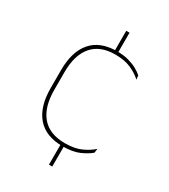

<svg xmlns="http://www.w3.org/2000/svg" viewBox="-177 -684 780 884"><g transform="rotate(30 213.0 -242.0)"><path d="M246 -485.5H228.5V-597.5H246ZM246 114H228.5V0H246ZM240.5 9.5Q150.5 9.5 104.8 -43.5Q59 -96.5 59 -196V-290.5Q59 -389.5 104.8 -442.2Q150.5 -495 240.5 -495Q275.5 -495 302 -487.5Q328.5 -480 347.8 -469.2Q367 -458.5 379 -447.5L381.5 -426Q358.5 -447.5 324.2 -462.8Q290 -478 240 -478Q160 -478 118.8 -429.8Q77.5 -381.5 77.5 -290.5V-196.5Q77.5 -105.5 118.8 -56.8Q160 -8 241.5 -8Q293.5 -8 328 -23.8Q362.5 -39.5 385.5 -60.5L382.5 -38.5Q363 -21.5 328.8 -6Q294.5 9.5 240.5 9.5Z"/></g></svg>

Font: Anek Tamil Thin
Style: Regular
Weight: 250
Designer: Aadarsh Rajan (Tamil), Yesha Goshar (Latin)
Foundry: Ek Type
Version: Version 1.003